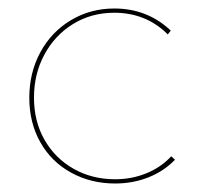

<svg xmlns="http://www.w3.org/2000/svg" viewBox="-20 -429 465 452"><path d="M49 -199Q49 -258 75 -306Q101 -354 147 -381.5Q193 -409 249 -409Q327 -409 382 -357L375 -348Q324 -399 249 -399Q195 -399 152 -372.5Q109 -346 84.5 -300.5Q60 -255 60 -199Q60 -143 85 -99.5Q110 -56 153.5 -31.5Q197 -7 251 -7Q290 -7 324.5 -21Q359 -35 383 -61L392 -53Q366 -26 329.5 -11.5Q293 3 251 3Q194 3 147.5 -22.5Q101 -48 75 -94Q49 -140 49 -199Z"/></svg>

Font: Ysabeau Infant Hairline
Style: Regular
Weight: 100
Designer: Christian Thalmann (Catharsis Fonts)
Version: Version 0.003